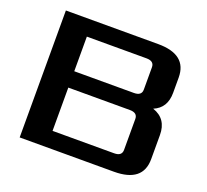

<svg xmlns="http://www.w3.org/2000/svg" viewBox="-115 -799 1010 938"><g transform="rotate(20 390.0 -330.0)"><path d="M75 0V-660H555Q705 -660 705 -540V-461Q705 -382 640 -355Q715 -330 715 -245V-120Q715 0 565 0ZM215 -85H535Q575 -85 575 -117V-278Q575 -310 535 -310H215ZM215 -395H525Q565 -395 565 -427V-543Q565 -575 525 -575H215Z"/></g></svg>

Font: Xolonium
Style: Regular
Weight: 400
Designer: Severin Meyer
Version: Version 4.2